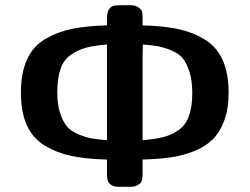

<svg xmlns="http://www.w3.org/2000/svg" viewBox="-20 -714 956 734"><path d="M389 -617V-645Q389 -667 397 -678.5Q405 -690 414 -692Q423 -694 440 -694H478Q499 -694 510.5 -685Q522 -676 523.5 -667.5Q525 -659 525 -645V-617Q603 -615 658.5 -603.5Q714 -592 760.5 -564.5Q807 -537 830.5 -486Q854 -435 854 -360Q854 -298 837 -252.5Q820 -207 791.5 -179.5Q763 -152 719 -135Q675 -118 630 -112Q585 -106 525 -104V-52Q525 -43 525 -40.5Q525 -38 523 -28Q521 -18 516.5 -13.5Q512 -9 502.5 -4.5Q493 0 479 0H432Q419 0 410 -4.5Q401 -9 397 -13.5Q393 -18 391 -27.5Q389 -37 389 -40Q389 -43 389 -52V-104Q310 -106 254.5 -117.5Q199 -129 152.5 -156.5Q106 -184 83 -234.5Q60 -285 60 -360Q60 -435 83 -486Q106 -537 152.5 -564.5Q199 -592 254.5 -603.5Q310 -615 389 -617ZM199 -360Q199 -314 210 -281Q221 -248 236.5 -230Q252 -212 280 -200.5Q308 -189 330 -185Q352 -181 389 -178V-544Q340 -540 308.5 -531.5Q277 -523 250 -504Q223 -485 211 -449.5Q199 -414 199 -360ZM525 -178Q573 -182 604.5 -190Q636 -198 663 -217Q690 -236 702.5 -271Q715 -306 715 -359Q715 -406 704 -440Q693 -474 678 -492Q663 -510 634.5 -521.5Q606 -533 584.5 -537Q563 -541 526 -544L525 -495Z"/></svg>

Font: CMU Sans Serif
Style: Bold
Weight: 700
Version: Version 0.7.0